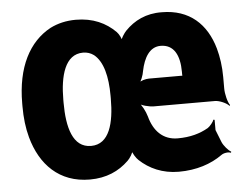

<svg xmlns="http://www.w3.org/2000/svg" viewBox="-44 -592 851 656"><g transform="rotate(-5 381.5 -264.0)"><path d="M410 -42C443 -11 488 10 544 10C605 10 655 -7 693 -34C702 -41 719 -43 727 -39L728 -43C719 -47 703 -66 698 -78L681 -121V-156L677 -157C675 -150 663 -135 655 -130C627 -114 594 -104 550 -104C499 -104 468 -138 455 -187C450 -205 437 -230 427 -238L426 -235C435 -227 462 -220 478 -220H688C703 -220 728 -209 736 -199L738 -202C730 -212 723 -241 723 -260V-299C723 -336 718 -369 710 -398C686 -483 628 -538 533 -538C479 -539 438 -518 407 -486C400 -479 387 -459 386 -450H390C391 -458 382 -476 374 -484C341 -517 297 -538 238 -538C205 -538 176 -531 150 -518C76 -478 31 -394 31 -269V-259C31 -220 35 -185 44 -152C70 -57 134 10 239 10C296 10 339 -10 372 -42C380 -49 393 -69 393 -79H389C389 -69 402 -49 410 -42ZM253 -424C267 -424 279 -420 290 -412C321 -387 334 -335 334 -269V-259C334 -176 316 -104 253 -104C190 -104 172 -175 172 -259V-269C172 -351 191 -424 253 -424ZM584 -329V-322C584 -319 584 -313 586 -311L589 -314C587 -316 582 -316 579 -316H470C458 -316 440 -311 432 -303L434 -300C441 -307 450 -329 452 -344C461 -388 481 -424 519 -424C564 -424 584 -387 584 -329Z"/></g></svg>

Font: Asimov
Style: EdgeExtreme
Weight: 500
Designer: Google
Version: Version 2.000980: 2014